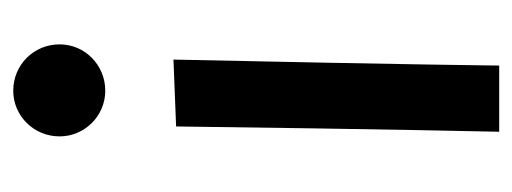

<svg xmlns="http://www.w3.org/2000/svg" viewBox="-262 -499 774 290"><g transform="rotate(-90 125.0 -354.0)"><path d="M203 -651C203 -690 172 -721 133 -721C95 -721 64 -690 64 -651C64 -613 95 -582 133 -582C172 -582 203 -613 203 -651ZM79 -475C75 -158 71 13 71 13H171C171 13 172 -106 180 -479Z"/></g></svg>

Font: McLaren
Style: Regular
Weight: 400
Designer: Astigmatic (AOETI)
Foundry: Astigmatic (AOETI)
Version: Version 1.000